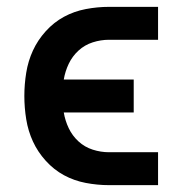

<svg xmlns="http://www.w3.org/2000/svg" viewBox="-20 -540 540 560"><path d="M298 0Q264 0 230 -6.5Q196 -13 166.5 -29Q137 -45 113.5 -71Q90 -97 76 -127.5Q62 -158 56.5 -192Q51 -226 51 -260Q51 -294 56.5 -328Q62 -362 76 -392.5Q90 -423 113.5 -449Q137 -475 166.5 -491Q196 -507 230 -513.5Q264 -520 298 -520H441V-424H298Q274 -424 250.5 -416.5Q227 -409 209 -392.5Q191 -376 180.5 -354Q170 -332 166 -308H370V-212H166Q170 -188 180.5 -166Q191 -144 209 -127.5Q227 -111 250.5 -103.5Q274 -96 298 -96H441V0Z"/></svg>

Font: Iosevka SS08 Regular
Style: Bold
Weight: 700
Monospace: yes
Designer: Belleve Invis
Foundry: Belleve Invis
Version: Version 16.3.4; ttfautohint (v1.8.4)